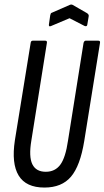

<svg xmlns="http://www.w3.org/2000/svg" viewBox="-20 -838 470 864"><path d="M180 6Q97 6 64 -48Q31 -102 47 -207L118 -645Q119 -655 128 -655H183Q193 -655 191 -645L121 -205Q109 -133 125.5 -99Q142 -65 186 -65Q228 -65 251.5 -97Q275 -129 286 -205L356 -645Q359 -655 366 -655H422Q432 -655 430 -645L359 -203Q341 -92 299.5 -43Q258 6 180 6ZM210 -721Q199 -716 200 -727L206 -769Q207 -774 208.5 -777Q210 -780 214 -781L294 -816Q301 -819 307 -816L373 -778Q376 -775 378 -772.5Q380 -770 379 -764L373 -728Q372 -717 361 -721L293 -756Z"/></svg>

Font: Sofia Sans Extra Condensed Medium
Style: Italic
Weight: 500
Italic angle: -9°
Version: Version 4.100